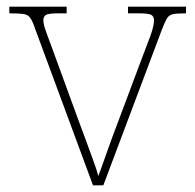

<svg xmlns="http://www.w3.org/2000/svg" viewBox="-20 -556 585 576"><path d="M86 -468Q78 -492 71 -502Q64 -512 50.5 -514Q37 -516 8 -516V-536H180V-516H156Q125 -516 117.5 -511Q110 -506 110 -495Q110 -482 120 -456Q130 -430 138 -407L214 -199Q225 -170 237 -137Q249 -104 259.5 -75.5Q270 -47 275 -28Q282 -46 297.5 -90.5Q313 -135 340 -206L400 -366Q420 -418 431 -448Q442 -478 442 -495Q442 -506 434.5 -511Q427 -516 396 -516H364V-536H538V-516H536Q511 -516 499 -513.5Q487 -511 481 -501Q475 -491 466 -468L290 0H259Z"/></svg>

Font: Noto Serif Gujarati Thin
Style: Regular
Weight: 250
Version: Version 2.102